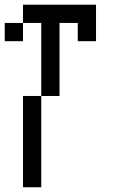

<svg xmlns="http://www.w3.org/2000/svg" viewBox="-20 -789 502 809"><path d="M76.9 -692.3V-615.4H0V-692.3ZM76.9 0V-384.6H153.8V0ZM307.7 -692.3H230.8V-384.6H153.8V-692.3H76.9V-769.2H384.6V-615.4H307.7Z"/></svg>

Font: Mintsoda - Lime Green 13x16
Style: Regular
Weight: 400
Designer: Mintsoda-15
Version: Version 1.0